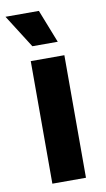

<svg xmlns="http://www.w3.org/2000/svg" viewBox="-97 -785 455 827"><g transform="rotate(-10 131.0 -371.5)"><path d="M63 0V-536H210V0ZM81 -598 -11 -743H135L192 -598Z"/></g></svg>

Font: Mona Sans ExtraLight
Style: Bold
Weight: 700
Version: Version 2.000